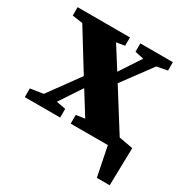

<svg xmlns="http://www.w3.org/2000/svg" viewBox="-150 -607 860 890"><g transform="rotate(30 280.0 -162.5)"><path d="M509.2 0H417.3V-70.3L559.6 -44.2L555 157.1H486.3L443.9 -52.9ZM10 0V-46.6L95.3 -59.8H128.6L199.4 -46.6V0ZM37.1 0 250.7 -293.3 292 -263.3H287.5L200 -132.2L112.6 0ZM255.7 0V-46.6L387.2 -66.6H430.8L542.2 -46.6V0ZM304.2 -208 268.1 -240.5H272.5L352.4 -362L432.6 -483.5H507.7ZM335.9 0 212.6 -197.8 36.4 -483.5H216.5L334.6 -296.8L521 0ZM13.5 -438.8V-483.5H293.8V-438.8L197.4 -423.2H118.2ZM349.3 -438.8V-483.5H523.5V-438.8L449 -424.2H416.4Z"/></g></svg>

Font: Source Serif 4 Variable
Style: Regular
Weight: 400
Designer: Frank Grießhammer
Foundry: Adobe
Version: Version 4.005;hotconv 1.1.0;makeotfexe 2.6.0